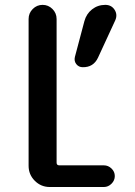

<svg xmlns="http://www.w3.org/2000/svg" viewBox="-20 -750 540 770"><path d="M402.3 -730.5Q426.8 -730.5 439.5 -710.9Q452.1 -691.4 442.4 -668.9L373 -518.6Q354.5 -479.5 311.5 -480.5Q295.9 -480.5 286.1 -492.7Q276.4 -504.9 280.3 -521.5L318.4 -665Q326.2 -694.3 349.1 -712.4Q372.1 -730.5 402.3 -730.5ZM179.7 0Q144.5 0 119.6 -24.9Q94.7 -49.8 94.7 -85V-673.8Q94.7 -697.3 111.3 -713.9Q127.9 -730.5 150.9 -730.5Q173.8 -730.5 190.4 -713.9Q207 -697.3 207 -673.8V-97.7Q207 -86.9 217.8 -86.9H396.5Q414.1 -86.9 427.2 -74.2Q440.4 -61.5 440.4 -43.9Q440.4 -26.4 427.2 -13.2Q414.1 0 396.5 0Z"/></svg>

Font: Rounded-X Mgen+ 1mn medium
Style: Regular
Weight: 500
Designer: [Source Han Sans]
Ryoko NISHIZUKA  (kana & ideographs); Paul D. Hunt (Latin, Greek & Cyrillic); Wenlong ZHANG  (bopomofo
Version: Version 1.059.20150602